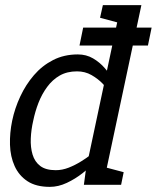

<svg xmlns="http://www.w3.org/2000/svg" viewBox="-20 -720 611 748"><path d="M314.8 -60 450.8 -700H530.8L396.8 -70ZM314.8 -60 396.8 -70 381.8 0H306.8ZM376.3 -153.3 401.3 -145Q401.3 -145 388.7 -129.5Q376 -114 353.6 -91.2Q331.2 -68.5 302.2 -45.8Q273.3 -23 240.2 -7.5Q207.2 8 174.2 8L197.3 -57Q222.3 -57 247.5 -66.8Q272.7 -76.7 295.9 -91.2Q319.2 -105.7 337 -119.7Q354.8 -133.7 365.6 -143.5Q376.3 -153.3 376.3 -153.3ZM417.8 -346.7Q417.8 -346.7 407.8 -361.2Q397.8 -375.7 379.8 -394.3Q361.8 -413 336.6 -427.5Q311.3 -442 280 -442L283.2 -508Q316.2 -508 342.6 -492.5Q369 -477 388.6 -454.2Q408.2 -431.5 420.8 -408.8Q433.3 -386 439.8 -370.5Q446.2 -355 446.2 -355ZM280 -442Q241.2 -442 212.7 -425.7Q184.2 -409.3 163.6 -381.2Q143 -353.2 129.8 -319.2Q116.7 -285.3 109.5 -250Q101.3 -214.7 99.9 -180.2Q98.5 -145.8 106.9 -117.8Q115.3 -89.7 136.9 -73.3Q158.5 -57 197.3 -57L174.2 8Q120.5 8 87.1 -14Q53.7 -36 37 -73Q20.3 -110 18.9 -156Q17.5 -202 27.5 -250Q37.5 -298 58.9 -344Q80.3 -390 112.1 -427Q143.8 -464 186.7 -486Q229.5 -508 283.2 -508ZM380.8 -700H460.8L450.3 -629.2L369.8 -650.8ZM371.8 0 380.5 -70.8 461.8 -49.2 451.8 0ZM289.7 -542.5 304 -612.5H570.7L556.3 -542.5Z"/></svg>

Font: Epunda Slab Light
Style: Italic
Weight: 300
Italic angle: -12°
Designer: Simon Atzbach
Foundry: typofactur
Version: Version 1.102